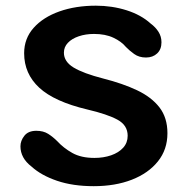

<svg xmlns="http://www.w3.org/2000/svg" viewBox="-20 -645 659 676"><path d="M310 10.5Q236.5 10.5 180.8 -8.5Q125 -27.5 91 -58.5Q52 -88.5 52 -130Q52 -149.5 65.8 -167Q79.5 -184.5 108 -184.5Q132.5 -184.5 149.5 -173.8Q166.5 -163 181.5 -148Q203.5 -124 234.5 -106.5Q265.5 -89 312.5 -89Q344.5 -89 371.2 -98.2Q398 -107.5 413.8 -125Q429.5 -142.5 429.5 -167Q429.5 -204 393.8 -223.5Q358 -243 287.5 -259.5Q171.5 -287 118.2 -336.2Q65 -385.5 65 -457.5Q65 -509.5 98.5 -547Q132 -584.5 189.2 -604.8Q246.5 -625 317.5 -625Q374.5 -625 425.8 -608.8Q477 -592.5 510.5 -562Q527.5 -549.5 538 -533Q548.5 -516.5 548.5 -496Q548.5 -471 533.2 -456.8Q518 -442.5 494 -442.5Q469.5 -442.5 452.2 -455Q435 -467.5 423.5 -479.5Q407.5 -499 379.2 -512.2Q351 -525.5 311 -525.5Q281.5 -525.5 257.2 -517.2Q233 -509 219 -494.2Q205 -479.5 205 -459.5Q205 -428 239.2 -407.2Q273.5 -386.5 343.5 -368.5Q412.5 -351 463 -327Q513.5 -303 541.5 -266.8Q569.5 -230.5 569.5 -176Q569.5 -118.5 536 -76.8Q502.5 -35 444 -12.2Q385.5 10.5 310 10.5Z"/></svg>

Font: Sono ExtraLight Monospace SemiBold
Style: Regular
Weight: 600
Version: Version 2.112